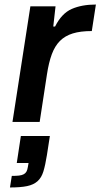

<svg xmlns="http://www.w3.org/2000/svg" viewBox="-20 -538 443 847"><path d="M24 0ZM35 0 114 -510H225L215 -421H223Q252 -479 296.5 -498.5Q341 -518 403 -518L385 -401Q335 -401 301 -390.5Q267 -380 244.5 -357.5Q222 -335 208.5 -298.5Q195 -262 187 -209L155 0ZM32 238Q51 238 64 236.5Q77 235 85 230.5Q93 226 97 218.5Q101 211 103 198L106 181H54L72 62H200L187 146Q180 190 171.5 218Q163 246 145.5 261.5Q128 277 99.5 283Q71 289 24 289Z"/></svg>

Font: Azeri Sans SemiBold
Style: Italic
Weight: 600
Designer: Hector Gatti & Omnibus-Type (original fonts) / Cristiano Sobral (main changes and remastering)
Foundry: Omnibus-Type
Version: Version 0.07;August 21, 2020;FontCreator 13.0.0.2681 64-bit;